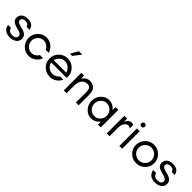

<svg xmlns="http://www.w3.org/2000/svg" viewBox="319 -2037 3407 3407"><g transform="rotate(45 2022.0 -334.0)"><path d="M207 -45Q303 -45 303 -117Q303 -159 234 -181Q205 -191 171.5 -199Q138 -207 109 -220Q75 -236 58 -260Q41 -284 41 -317Q41 -383 87 -416.5Q133 -450 197 -450Q261 -450 303 -424Q345 -398 360 -331H285Q273 -368 250 -380Q228 -392 195 -392Q162 -392 139 -378Q115 -363 115 -333.5Q115 -304 135 -290Q154 -277 183 -267.5Q212 -258 246 -251Q279 -243 309 -229Q377 -197 377 -126Q377 -55 326 -21Q300 -4 269 5Q239 13 203 13Q50 13 27 -123H101Q112 -80 138.5 -62.5Q165 -45 207 -45Z M888 -282H812Q794 -324 756 -350Q718 -376 679 -376Q640 -376 612 -363.5Q584 -351 563 -329Q519 -283 519 -220Q519 -156 563.5 -109.5Q608 -63 672 -63Q714 -63 749.5 -85Q785 -107 805 -144H884Q847 -38 741 -2Q708 10 666 10Q624 10 583 -8.5Q542 -27 512 -58Q447 -127 447 -220Q447 -314 512 -381Q578 -449 672 -449Q748 -449 808 -402Q867 -357 888 -282Z M1428 -230V-193H1041Q1051 -136 1096 -100Q1142 -63 1198 -63Q1236 -63 1270.5 -80.5Q1305 -98 1328 -129H1408Q1380 -66 1323.5 -29.5Q1267 7 1208.5 7Q1150 7 1108.5 -11Q1067 -29 1035 -60Q968 -126 968 -222Q968 -317 1035.5 -384.5Q1103 -452 1198 -452Q1290 -452 1359 -387Q1428 -321 1428 -230ZM1354 -253Q1342 -309 1298 -346Q1254 -382 1198 -382Q1112 -382 1063 -304Q1048 -281 1042 -253ZM1331 -681 1221 -538H1165L1245 -681Z M1852 0V-275Q1852 -318 1832.5 -348.5Q1813 -379 1768 -379Q1723 -379 1695 -362Q1667 -345 1650 -318Q1618 -268 1618 -184V0H1548V-440H1618V-364Q1640 -401 1674 -424Q1710 -449 1757 -449Q1804 -449 1833 -435.5Q1862 -422 1882 -398Q1922 -352 1922 -275V0Z M2362 -332Q2318 -380 2252 -380Q2186 -380 2142 -332Q2097 -284 2097 -220Q2097 -156 2142 -108Q2186 -60 2252 -60Q2318 -60 2362 -108Q2407 -156 2407 -220Q2407 -284 2362 -332ZM2477 0H2407V-75Q2401 -67 2394 -60Q2332 10 2241 10Q2150 10 2088 -60Q2027 -128 2027 -220Q2027 -312 2088 -380Q2150 -450 2241 -450Q2332 -450 2394 -380Q2401 -373 2407 -365V-440H2477Z M2853 -349Q2829 -371 2801.5 -371Q2774 -371 2754.5 -355.5Q2735 -340 2722 -318Q2697 -274 2697 -220V0H2627V-440H2697V-349L2700 -367Q2735 -449 2809 -449Q2832 -449 2853 -440Z M2977.5 -605Q2996 -605 3009 -592Q3022 -579 3022 -560.5Q3022 -542 3009 -529Q2996 -516 2977.5 -516Q2959 -516 2946 -529Q2933 -542 2933 -560.5Q2933 -579 2946 -592Q2959 -605 2977.5 -605ZM3013 0H2943V-440H3013Z M3527 -222Q3527 -288 3480 -335Q3433 -382 3367 -382Q3301 -382 3254 -335Q3207 -288 3207 -222Q3207 -157 3254 -110Q3301 -63 3367 -63Q3433 -63 3480 -110Q3527 -157 3527 -222ZM3597 -222Q3597 -126 3530 -60Q3461 7 3367 7Q3273 7 3204 -60Q3137 -126 3137 -222Q3137 -317 3204.5 -384.5Q3272 -452 3367 -452Q3462 -452 3529.5 -384.5Q3597 -317 3597 -222Z M3849 -45Q3945 -45 3945 -117Q3945 -159 3876 -181Q3847 -191 3813.5 -199Q3780 -207 3751 -220Q3717 -236 3700 -260Q3683 -284 3683 -317Q3683 -383 3729 -416.5Q3775 -450 3839 -450Q3903 -450 3945 -424Q3987 -398 4002 -331H3927Q3915 -368 3892 -380Q3870 -392 3837 -392Q3804 -392 3781 -378Q3757 -363 3757 -333.5Q3757 -304 3777 -290Q3796 -277 3825 -267.5Q3854 -258 3888 -251Q3921 -243 3951 -229Q4019 -197 4019 -126Q4019 -55 3968 -21Q3942 -4 3911 5Q3881 13 3845 13Q3692 13 3669 -123H3743Q3754 -80 3780.5 -62.5Q3807 -45 3849 -45Z"/></g></svg>

Font: Puffins on Iceburgs
Style: Regular
Weight: 400
Version: Version 1.0